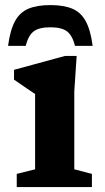

<svg xmlns="http://www.w3.org/2000/svg" viewBox="-20 -754 424 774"><path d="M289 -528.5 279.5 -385.5V-71.5L350.5 -53V0H47.5V-53L121.5 -71.5V-375Q113 -380.5 86.2 -398.8Q59.5 -417 36.5 -433V-472.5L242 -528.5ZM183 -644Q138 -644 116.2 -627.8Q94.5 -611.5 83.5 -569H12.5Q21 -633.5 40.8 -669.2Q60.5 -705 95.2 -719.2Q130 -733.5 183 -733.5Q236 -733.5 270.8 -719.2Q305.5 -705 325.2 -669.2Q345 -633.5 353.5 -569H282.5Q271.5 -611.5 249.8 -627.8Q228 -644 183 -644Z"/></svg>

Font: Newsreader Caption SemiBold
Style: Regular
Weight: 600
Designer: Hugues Gentile
Foundry: Production Type
Version: Version 1.001